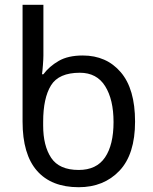

<svg xmlns="http://www.w3.org/2000/svg" viewBox="-20 -780 645 810"><path d="M312 9.8Q196.8 9.8 136 -59.6Q75.2 -128.9 75.2 -267.1V-759.8H163.1V-545.9Q163.1 -530.8 161.1 -505.4Q159.2 -480 157.2 -466.8H163.1Q188 -500 227.5 -522.9Q267.1 -545.9 329.1 -545.9Q429.2 -545.9 489.5 -475.3Q549.8 -404.8 549.8 -267.1Q549.8 -128.9 483.9 -59.6Q418 9.8 312 9.8ZM312 -63Q387.2 -63 423.1 -116Q459 -168.9 459 -265.1Q459 -359.9 423.6 -416.5Q388.2 -473.1 316.9 -473.1Q228 -473.1 195.1 -419.7Q162.1 -366.2 162.1 -266.1V-250Q162.1 -165 196 -114Q230 -63 312 -63Z"/></svg>

Font: Kurinto Seri
Style: Regular
Weight: 400
Designer: Kurinto was developed by Clint Goss from a range of fonts that are compatible with the SIL Open Font License Version 1.1
Foundry: Clinton F. Goss
Version: Version 2.196; July 25, 2020